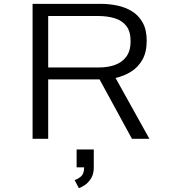

<svg xmlns="http://www.w3.org/2000/svg" viewBox="-20 -720 915 996"><path d="M149 0V-700H504.5Q546.5 -700 588.5 -691.2Q630.5 -682.5 665 -661.2Q699.5 -640 720.2 -602.8Q741 -565.5 741 -508.5Q741 -449 718.5 -409.8Q696 -370.5 659 -347.8Q622 -325 579.5 -315.5L755 0H664.5L496.5 -308H230V0ZM230 -370H493Q539 -370 576.2 -383.2Q613.5 -396.5 635.5 -426.5Q657.5 -456.5 657.5 -506.5Q657.5 -557 635.2 -585.5Q613 -614 574.5 -625.5Q536 -637 488.5 -637H230ZM377.5 148V55.5H466.5V148Q466.5 182.5 452.8 204.8Q439 227 420.8 239.5Q402.5 252 389 256L367 214Q381 210.5 398.8 196.5Q416.5 182.5 416.5 148Z"/></svg>

Font: Trispace SemiExpanded Light
Style: Regular
Weight: 300
Width: 6
Designer: Tyler Finck
Foundry: Etcetera Type Company
Version: Version 1.210; ttfautohint (v1.8.3)